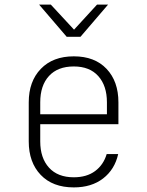

<svg xmlns="http://www.w3.org/2000/svg" viewBox="-20 -805 640 835"><path d="M301 10Q209 10 157 -44.5Q105 -99 105 -190V-360Q105 -451 157.5 -505.5Q210 -560 301 -560Q392 -560 443.5 -505.5Q495 -451 495 -360V-265H155V-190Q155 -118 193 -76Q231 -34 301 -34Q357 -34 393.5 -61Q430 -88 444 -135H494Q479 -68 428.5 -29Q378 10 301 10ZM155 -308H445V-360Q445 -432 407.5 -474Q370 -516 301 -516Q231 -516 193 -474.5Q155 -433 155 -360ZM270 -645 150 -785H201L302 -676L402 -785H450L330 -645Z"/></svg>

Font: NKDuy Mono Thin
Style: Regular
Weight: 100
Monospace: yes
Designer: NKDuy
Foundry: NKDuy
Version: Version 2.251; ttfautohint (v1.8.4.7-5d5b)